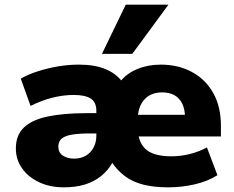

<svg xmlns="http://www.w3.org/2000/svg" viewBox="-20 -792 1005 823"><path d="M254 11Q194 11 147.5 -11Q101 -33 74.5 -70.5Q48 -108 48 -156Q48 -212 82 -245Q116 -278 184 -292.5Q252 -307 353 -307H417V-220H364Q319 -220 289 -215Q259 -210 244.5 -198Q230 -186 230 -164Q230 -138 249.5 -125Q269 -112 298 -112Q326 -112 347.5 -124.5Q369 -137 381 -159.5Q393 -182 393 -210V-317Q393 -354 369 -369.5Q345 -385 296 -385Q252 -385 205.5 -373.5Q159 -362 111 -338L69 -455Q103 -474 144 -487Q185 -500 229.5 -507.5Q274 -515 318 -515Q385 -515 430.5 -496.5Q476 -478 503 -443H496Q524 -478 569.5 -496.5Q615 -515 669 -515Q744 -515 802.5 -483.5Q861 -452 894 -393.5Q927 -335 927 -252V-207H551V-300H787L773 -288Q773 -323 761.5 -347Q750 -371 728.5 -383.5Q707 -396 675 -396Q626 -396 598 -364.5Q570 -333 570 -275V-250Q570 -185 603.5 -153.5Q637 -122 715 -122Q755 -122 794.5 -132Q834 -142 867 -160L912 -41Q871 -15 815.5 -2Q760 11 701 11Q640 11 594.5 -0.5Q549 -12 516 -36.5Q483 -61 459 -97H463Q444 -62 413.5 -37.5Q383 -13 343.5 -1Q304 11 254 11ZM417 -561 519 -772H702L547 -561Z"/></svg>

Font: Nunito Sans 8pt Black
Style: Regular
Weight: 900
Version: Version 3.101;gftools[0.9.27]